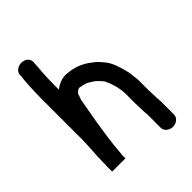

<svg xmlns="http://www.w3.org/2000/svg" viewBox="-229 -854 993 993"><g transform="rotate(-45 267.5 -357.5)"><path d="M51 -88.7C50.3 -77.7 50 -68.3 50 -60V-22H147V-41C147 -45.2 147.6 -52.2 149 -60.4C153.3 -124.9 163.3 -189.5 173.1 -251.8C182.8 -302 189.4 -350.1 198 -393.3C200.6 -406.3 206.5 -416.9 210.7 -431.7C213.9 -436 227.9 -448.3 234.1 -449C238 -448.6 246.5 -448 250.8 -446H251.8C253.8 -446 257.1 -445.5 261.6 -444.2L262.3 -443.5C275.4 -440.8 279.2 -439.7 289.3 -433.8L289.5 -433.4C305.2 -424.3 319 -416 330.1 -404.2L345.2 -388.2C347.6 -385.8 349.5 -383.5 352.8 -378.8C369.6 -344.2 384 -300.8 384 -253V-186C384 -171.3 386 -142.7 386 -129C386 -119.9 386.6 -112.2 388 -103.6V-4C388 18.4 410.8 37 437 37C463.3 37 485 18.2 485 -4V-90.2C486.1 -103 483 -117.3 483 -129C483 -142.5 481 -172.8 481 -186V-255C481 -262.8 480.3 -270.9 479 -279.9C477.1 -301.3 475.2 -319.6 469.8 -338.9C459.8 -377.8 446.6 -422.3 420.2 -450.8C410.7 -462.7 397.7 -477.2 385.3 -486.9C355.3 -511.3 318.1 -535.2 266 -543L248.7 -545C210.7 -551.3 175.9 -533.2 155 -516.3V-552C155 -583.6 156.6 -611.7 158 -641.2C159.2 -664.2 161.9 -673.2 162 -696.1L163 -707.4C164.5 -719 160.6 -730.1 151.6 -739C122.1 -766 69.3 -748.2 67 -714.9L66 -703C64.2 -681.5 62.2 -671.8 61 -646C59.5 -616.4 58 -584 58 -551V-256C58 -198.5 51 -144.4 51 -88.7Z"/></g></svg>

Font: HoneyBee
Style: Blk
Weight: 700
Foundry: Cannot Into Space Fonts
Version: Version 0.89